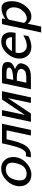

<svg xmlns="http://www.w3.org/2000/svg" viewBox="1202 -1726 692 3135"><g transform="rotate(-90 1547.5 -159.0)"><path d="M73.2 -182.1Q73.2 -297.4 163.1 -391.1Q252.9 -484.9 365.2 -484.9Q447.3 -484.9 499 -429.4Q550.8 -374 550.8 -290Q550.8 -170.9 460.4 -81.5Q370.1 7.8 259.8 7.8Q176.8 7.8 125 -46.1Q73.2 -100.1 73.2 -182.1ZM168.9 -178.2Q168.9 -119.1 200.4 -94.5Q231.9 -69.8 276.9 -69.8Q330.1 -69.8 369.1 -97.9Q408.2 -126 425.5 -168Q442.9 -210 450.4 -244.4Q458 -278.8 458 -306.2Q458 -362.3 426 -385.7Q394 -409.2 349.1 -409.2Q305.2 -409.2 270.5 -390.1Q235.8 -371.1 217.5 -344Q199.2 -316.9 187.5 -282.5Q175.8 -248 172.4 -223.1Q168.9 -198.2 168.9 -178.2Z M544.9 0 562 -80.1H594.7Q607.9 -80.1 616.5 -81.5Q625 -83 637.9 -92.5Q650.9 -102.1 664.1 -120.1Q694.8 -164.1 718.8 -244.6Q742.7 -325.2 774.9 -472.2H1093.8L992.7 0H901.9L985.8 -397H841.8L840.8 -396Q822.8 -314.9 807.4 -259Q792 -203.1 770 -150.6Q748 -98.1 722.4 -67.6Q696.8 -37.1 661.9 -18.6Q627 0 583 0Z M1125.5 0 1225.6 -472.2H1317.4L1237.8 -96.2L1490.7 -472.2H1625.5L1524.4 0H1433.6L1512.7 -376L1260.7 0Z M1657.2 0 1757.3 -472.2H1955.1Q2028.3 -472.2 2065.2 -453.6Q2102.1 -435.1 2102.1 -380.9Q2102.1 -335 2077.1 -309.6Q2052.2 -284.2 1987.3 -259.8Q2050.3 -231 2069.3 -203.1Q2081.5 -185.1 2081.1 -164.1Q2081.1 -141.1 2066.2 -106.4Q2051.3 -71.8 2028.3 -49.8Q1976.6 0 1856.4 0ZM1764.2 -75.2H1848.1Q1918.9 -75.2 1951.2 -95.2Q1967.3 -105 1978.8 -122.6Q1990.2 -140.1 1990.2 -159.2Q1990.2 -193.4 1952.1 -211.9Q1923.3 -228 1853.5 -230H1797.4ZM1810.1 -289.1H1822.3Q1894 -289.1 1952.6 -304.9Q2011.2 -320.8 2011.2 -356.9Q2011.2 -398.9 1920.4 -398.9H1833.5Z M2158.2 -184.1Q2158.2 -296.9 2244.1 -390.4Q2330.1 -483.9 2438 -483.9Q2476.1 -483.9 2507.6 -472.4Q2539.1 -460.9 2563.5 -424.6Q2587.9 -388.2 2587.9 -330.1Q2587.9 -310.1 2578.1 -250H2256.8Q2255.9 -249 2254.4 -240Q2252.9 -231 2251 -218Q2249 -205.1 2249 -195.8Q2249 -140.6 2280.5 -103.8Q2312 -66.9 2366.2 -66.9Q2445.3 -66.9 2538.1 -124L2527.8 -43Q2436 7.8 2350.1 7.8Q2262.2 7.8 2210.2 -47.1Q2158.2 -102.1 2158.2 -184.1ZM2279.8 -309.1H2507.8Q2506.8 -366.2 2481 -387.7Q2455.1 -409.2 2420.9 -409.2Q2379.9 -409.2 2342.3 -381.6Q2304.7 -354 2279.8 -309.1Z M2584.5 167 2720.7 -472.2H2814.5L2802.7 -417Q2890.6 -480 2984.9 -480H2985.8Q3004.9 -480 3021.7 -473.4Q3038.6 -466.8 3056.2 -450.4Q3073.7 -434.1 3084.2 -398.4Q3094.7 -362.8 3094.7 -313Q3094.7 -187 3017.1 -89.6Q2939.5 7.8 2844.7 7.8Q2771.5 7.8 2727.5 -51.8L2680.7 167ZM2740.7 -113.8Q2765.6 -66.9 2812.5 -66.9Q2879.4 -66.9 2937 -131.3Q2994.6 -195.8 2994.6 -279.8Q2994.6 -334 2966.6 -368.4Q2938.5 -402.8 2892.6 -402.8Q2864.7 -402.8 2838.1 -390.4Q2811.5 -377.9 2798.8 -365.2Q2793.9 -360.4 2791.3 -348.6Q2788.6 -336.9 2766.6 -234.9Q2752 -163.6 2740.7 -113.8Z"/></g></svg>

Font: CMU Bright
Style: SemiBoldOblique
Weight: 600
Italic angle: -12°
Version: Version 0.7.0